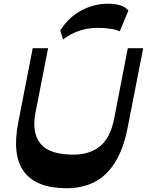

<svg xmlns="http://www.w3.org/2000/svg" viewBox="-20 -986 781 1020"><path d="M334 14Q174.3 14 108.5 -72.6Q42.8 -159.3 76.8 -335L153.8 -730H235.5L168.5 -387Q148 -281 195 -222.7Q242 -164.5 371.2 -164.5Q454.2 -164.5 510.2 -208.2Q566.3 -252 586.8 -357.7L659 -730H740.7L658.7 -310.5Q635.5 -192 589.6 -120.6Q543.7 -49.2 479.4 -17.6Q415 14 334 14ZM315 -777 300 -824.5Q347 -897 414.4 -931.6Q481.8 -966.2 551 -966.2Q592.7 -966.2 619.5 -957.5Q646.2 -948.7 662.2 -930.3L616.2 -819.3Q596.8 -829 565 -833.5Q533.3 -838 497.5 -838Q451 -838 405.4 -823.9Q359.8 -809.8 315 -777Z"/></svg>

Font: Savate ExtraLight
Style: Italic
Weight: 200
Italic angle: -11°
Designer: Max Esnée
Foundry: Plomb Type
Version: Version 2.000